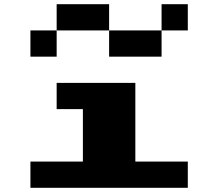

<svg xmlns="http://www.w3.org/2000/svg" viewBox="-20 -1020 1040 915"><path d="M500 -1000V-875H250V-1000ZM875 -1000V-875H750V-1000ZM125 -875H250V-750H125ZM500 -875H750V-750H500ZM625 -250H875V-125H125V-250H375V-500H250V-625H625Z"/></svg>

Font: Press Start 2P
Style: Regular
Weight: 400
Designer: CodeMan38
Foundry: CodeMan38
Version: Version 3.000